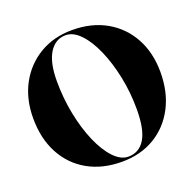

<svg xmlns="http://www.w3.org/2000/svg" viewBox="-126 -840 993 981"><g transform="rotate(-20 370.0 -350.0)"><path d="M364 -710Q470.5 -710 549.8 -664.8Q629 -619.5 672.5 -539.2Q716 -459 716 -354Q716 -245 673 -163Q630 -81 553.5 -35.5Q477 10 376 10Q269.5 10 190.2 -35Q111 -80 67.5 -161.8Q24 -243.5 24 -353.5Q24 -458.5 67.5 -538.8Q111 -619 187.8 -664.5Q264.5 -710 364 -710ZM537.5 -217Q537.5 -308.5 519.8 -394.2Q502 -480 472 -548.2Q442 -616.5 403.8 -656.5Q365.5 -696.5 324.5 -696.5Q268 -696.5 235.2 -643.8Q202.5 -591 202.5 -491Q202.5 -397.5 220 -310.2Q237.5 -223 267.5 -153.8Q297.5 -84.5 335.8 -44Q374 -3.5 415 -3.5Q474 -3.5 505.8 -55.5Q537.5 -107.5 537.5 -217Z"/></g></svg>

Font: Fraunces 144pt S000
Style: Bold
Weight: 700
Version: Version 1.000; ttfautohint (v1.8.3)